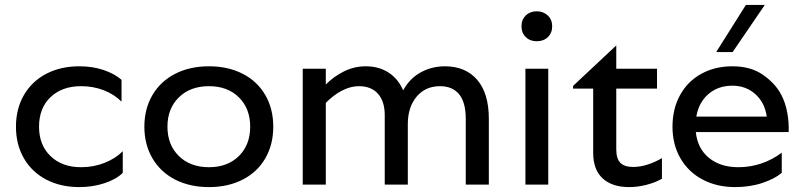

<svg xmlns="http://www.w3.org/2000/svg" viewBox="-20 -752 3270 782"><path d="M303 10Q227 10 168.5 -20.5Q110 -51 77.5 -107Q45 -163 45 -236Q45 -309 77.5 -365Q110 -421 168.5 -451.5Q227 -482 303 -482Q357 -482 401.5 -467Q446 -452 475 -427V-338Q445 -368 402.5 -384.5Q360 -401 310 -401Q233 -401 186 -356.5Q139 -312 139 -236Q139 -161 186 -116Q233 -71 310 -71Q361 -71 405.5 -88.5Q450 -106 480 -136V-48Q454 -22 406 -6Q358 10 303 10Z M1093 -236Q1093 -163 1060.5 -107Q1028 -51 968.5 -20.5Q909 10 831 10Q753 10 693.5 -20.5Q634 -51 601 -107Q568 -163 568 -236Q568 -309 601 -365Q634 -421 693.5 -451.5Q753 -482 831 -482Q909 -482 968.5 -451.5Q1028 -421 1060.5 -365Q1093 -309 1093 -236ZM999 -236Q999 -310 953 -355.5Q907 -401 831 -401Q755 -401 708.5 -355.5Q662 -310 662 -236Q662 -162 708.5 -116.5Q755 -71 831 -71Q907 -71 953 -116.5Q999 -162 999 -236Z M1772 -401Q1713 -401 1677 -358.5Q1641 -316 1641 -246V0H1547V-283Q1547 -339 1519.5 -370Q1492 -401 1442 -401Q1407 -401 1372 -382.5Q1337 -364 1307 -333V0H1213V-472H1307V-408Q1340 -441 1381.5 -461.5Q1423 -482 1470 -482Q1523 -482 1562.5 -456.5Q1602 -431 1622 -384Q1649 -433 1694 -457.5Q1739 -482 1792 -482Q1876 -482 1923.5 -427Q1971 -372 1971 -268V0H1877V-268Q1877 -335 1850 -368Q1823 -401 1772 -401Z M2166 -706Q2139 -706 2121.5 -689Q2104 -672 2104 -645Q2104 -618 2121.5 -601Q2139 -584 2166 -584Q2194 -584 2211.5 -601Q2229 -618 2229 -645Q2229 -672 2211 -689Q2193 -706 2166 -706ZM2213 0H2120V-472H2213Z M2490 -391V-144Q2490 -106 2506.5 -89Q2523 -72 2559 -72Q2588 -72 2618.5 -82Q2649 -92 2676 -108V-24Q2650 -9 2614 0.5Q2578 10 2542 10Q2473 10 2434.5 -25.5Q2396 -61 2396 -129V-391H2314V-402L2490 -567V-472H2656V-391Z M2963 -482Q3038 -482 3088 -447Q3138 -412 3162 -366Q3179 -334 3186.5 -293Q3194 -252 3192 -214H2814Q2821 -147 2867.5 -109Q2914 -71 2987 -71Q3084 -71 3164 -130V-48Q3136 -24 3085.5 -7Q3035 10 2974 10Q2900 10 2842 -20.5Q2784 -51 2751.5 -107Q2719 -163 2719 -236Q2719 -309 2750 -365Q2781 -421 2836.5 -451.5Q2892 -482 2963 -482ZM3103 -277Q3095 -334 3056.5 -368.5Q3018 -403 2963 -403Q2905 -403 2865.5 -369Q2826 -335 2816 -277ZM3018 -732H3095L2964 -540H2897Z"/></svg>

Font: Madhuban
Style: Regular
Weight: 400
Designer: jaikishan Patel
Foundry: MagicType
Version: Version 1.000